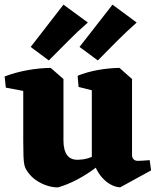

<svg xmlns="http://www.w3.org/2000/svg" viewBox="-20 -790 674 826"><path d="M230 16Q211 17 185.5 9.5Q160 2 135.5 -14.5Q111 -31 94 -58Q88 -67 85 -80Q82 -93 81 -118Q80 -143 80 -185V-449L198 -498L253 -450V-186Q253 -143 269.5 -121.5Q286 -100 322 -103Q358 -104 397 -125.5Q436 -147 473 -173L478 -146Q441 -106 398 -73Q355 -40 312 -17.5Q269 5 230 16ZM5 -413 0 -461Q44 -478 95 -487.5Q146 -497 198 -498V-428L122 -391ZM497 16Q477 15 456.5 4Q436 -7 418.5 -27Q401 -47 390 -73L375 -78V-449L494 -498L548 -450V-122Q548 -112 554.5 -105Q561 -98 573 -98Q585 -98 596.5 -99Q608 -100 624 -101L630 -57ZM318 -416 314 -464Q353 -480 399.5 -488.5Q446 -497 494 -498V-428L417 -391ZM401 -530 322 -588 464 -770 568 -693Q526 -656 483 -613Q440 -570 401 -530ZM190 -530 112 -588 253 -770 358 -693Q315 -656 272.5 -613Q230 -570 190 -530Z"/></svg>

Font: Eczar
Style: Bold
Weight: 700
Designer: Vaibhav Singh
Foundry: Rosetta Type Foundry
Version: Version 2.000